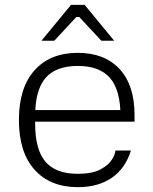

<svg xmlns="http://www.w3.org/2000/svg" viewBox="-20 -762 631 792"><path d="M301 10Q187 10 122.5 -62Q58 -134 58 -267Q58 -400 122.5 -472Q187 -544 301 -544Q411 -544 473 -477.5Q535 -411 535 -287V-260H102V-308H505L477 -271V-284Q477 -390 434 -440Q391 -490 301 -490Q210 -490 167.5 -440Q125 -390 125 -284V-251Q125 -145 167.5 -95Q210 -45 301 -45Q361 -45 395 -63.5Q429 -82 442.5 -105Q456 -128 456 -141H520Q497 -67 441 -28.5Q385 10 301 10ZM151 -594 273 -742H329L451 -594H398L307 -692H295L204 -594Z"/></svg>

Font: Mozilla Text ExtraLight
Style: Regular
Weight: 200
Designer: Studio DRAMA
Foundry: Studio DRAMA
Version: Version 1.000